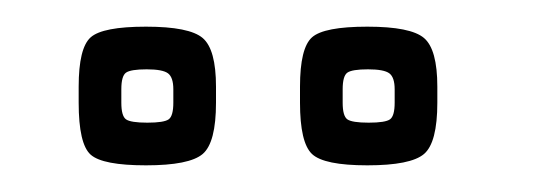

<svg xmlns="http://www.w3.org/2000/svg" viewBox="-20 -687 401 144"><path d="M308 -622V-610Q308 -580 298 -571.5Q288 -563 255.5 -563Q223 -563 214 -571.5Q205 -580 205 -610V-622Q205 -651 214 -659Q223 -667 255.5 -667Q288 -667 298 -658.5Q308 -650 308 -622ZM142 -622V-610Q142 -580 132 -571.5Q122 -563 89.5 -563Q57 -563 48 -571Q39 -579 39 -610V-622Q39 -651 48 -659Q57 -667 89.5 -667Q122 -667 132 -658.5Q142 -650 142 -622ZM71 -620V-610Q71 -600 74.5 -597.5Q78 -595 90.5 -595Q103 -595 106.5 -597.5Q110 -600 110 -610V-620Q110 -629 106 -632Q102 -635 90 -635Q78 -635 74.5 -632.5Q71 -630 71 -620ZM237 -620V-610Q237 -600 240.5 -597.5Q244 -595 256.5 -595Q269 -595 272.5 -597.5Q276 -600 276 -610V-620Q276 -629 272 -632Q268 -635 256 -635Q244 -635 240.5 -632.5Q237 -630 237 -620Z"/></svg>

Font: Text Me One
Style: Regular
Weight: 400
Designer: Julia Petretta
Foundry: Julia Petretta
Version: Version 1.003